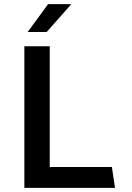

<svg xmlns="http://www.w3.org/2000/svg" viewBox="-20 -910 640 930"><path d="M98 0V-686H221V-101H522L537 0ZM114 -755 213 -890H323V-887L206 -755Z"/></svg>

Font: Chivo Mono Medium Medium
Style: Regular
Weight: 500
Monospace: yes
Version: Version 1.008